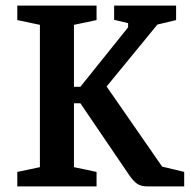

<svg xmlns="http://www.w3.org/2000/svg" viewBox="-20 -668 680 688"><path d="M42 0V-52L123 -69V-579L42 -596V-648H326V-596L245 -579V-357H268L439 -570V-585L389 -597V-648H611V-596L544 -580L362 -358L561 -71L640 -52V0H510Q485 0 471.5 -9.5Q458 -19 444 -39L268 -298H245V-69L326 -52V0Z"/></svg>

Font: Faustina SemiBold
Style: Regular
Weight: 600
Designer: Alfonso Garcia
Foundry: http://www.omnibus-type.com
Version: Version 1.200